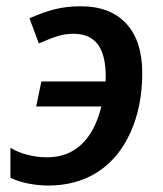

<svg xmlns="http://www.w3.org/2000/svg" viewBox="-20 -571 510 601"><path d="M12.7 -14.6V-108.4Q36.6 -93.8 66.7 -86.2Q96.7 -78.6 127.9 -78.6Q191.9 -78.6 234.9 -118.9Q277.8 -159.2 297.4 -237.8H93.3L109.4 -315.9H310.5L311 -331.1Q311 -398.9 286.1 -432.1Q261.2 -465.3 210.4 -465.3Q186.5 -465.3 164.1 -459Q141.6 -452.6 101.6 -435.1L72.3 -513.7Q117.2 -533.7 153.3 -542.5Q189.5 -551.3 232.9 -551.3Q325.7 -551.3 375.5 -496.8Q425.3 -442.4 425.3 -342.3Q425.3 -238.8 388.9 -157.5Q352.5 -76.2 286.6 -33.2Q220.2 9.8 130.9 9.8Q100.1 9.8 68.1 3.4Q36.1 -2.9 12.7 -14.6Z"/></svg>

Font: Viking Open Sans Light
Style: Bold Italic
Weight: 600
Italic angle: -12°
Foundry: Ascender Corporation
Version: Version 2.000